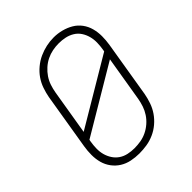

<svg xmlns="http://www.w3.org/2000/svg" viewBox="-207 -876 1014 1014"><g transform="rotate(-45 300.0 -369.0)"><path d="M248 8Q218 8 189 2Q160 -4 136 -19Q112 -34 95 -57Q78 -80 70.5 -107.5Q63 -135 63 -165.5Q63 -196 68 -226L120 -541Q125 -568 134.5 -595.5Q144 -623 160.5 -647Q177 -671 200.5 -690.5Q224 -710 250.5 -722Q277 -734 304.5 -740Q332 -746 361 -746Q390 -746 419 -738.5Q448 -731 472.5 -716.5Q497 -702 514 -679Q531 -656 538.5 -628Q546 -600 546 -570Q546 -540 541 -509L489 -194Q484 -167 474.5 -139.5Q465 -112 448.5 -88Q432 -64 409 -44.5Q386 -25 359 -13Q332 -1 304 3.5Q276 8 248 8ZM120 -281 497 -505 499 -516Q503 -540 503.5 -564Q504 -588 498 -610.5Q492 -633 479.5 -652Q467 -671 447.5 -683Q428 -695 405 -700Q382 -705 357 -705Q334 -705 311 -700.5Q288 -696 266.5 -685.5Q245 -675 226.5 -658.5Q208 -642 194.5 -622Q181 -602 173.5 -579.5Q166 -557 162 -534ZM249 -30Q249 -30 249 -30Q249 -30 249 -30Q273 -30 296 -34Q319 -38 341 -48.5Q363 -59 382 -75.5Q401 -92 414.5 -112.5Q428 -133 435.5 -155.5Q443 -178 447 -201L489 -454L112 -230L110 -219Q106 -195 105.5 -171Q105 -147 111 -125Q117 -103 129.5 -84Q142 -65 160.5 -52.5Q179 -40 202 -35Q225 -30 249 -30Z"/></g></svg>

Font: Iosevka Curly XLtExObl
Style: Regular
Weight: 200
Width: 7
Italic angle: -9°
Monospace: yes
Designer: Belleve Invis
Foundry: Belleve Invis
Version: Version 11.0.1; ttfautohint (v1.8.3)